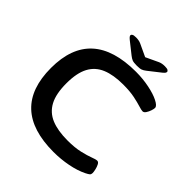

<svg xmlns="http://www.w3.org/2000/svg" viewBox="-226 -1021 1191 1191"><g transform="rotate(45 370.0 -425.5)"><path d="M429 7Q49 7 49 -351Q49 -707 439 -707Q500 -707 556 -695.5Q612 -684 645 -667Q681 -649 681 -632Q681 -622 675.5 -605.5Q670 -589 661 -575.5Q652 -562 641 -562Q630 -562 605 -570Q580 -578 539 -586.5Q498 -595 439 -595Q354 -595 297.5 -571.5Q241 -548 212.5 -495Q184 -442 184 -351Q184 -259 212.5 -205.5Q241 -152 297.5 -128.5Q354 -105 439 -105Q503 -105 548 -115.5Q593 -126 620 -136.5Q647 -147 659 -147Q670 -147 677.5 -132.5Q685 -118 689 -100Q693 -82 693 -73Q693 -61 686.5 -55Q680 -49 662 -40Q616 -17 554 -5Q492 7 429 7ZM541 -858Q562 -858 569 -853Q576 -848 576 -843Q576 -839 573.5 -834Q571 -829 559 -819L480 -757Q466 -746 454 -741.5Q442 -737 415 -737Q387 -737 375 -742Q363 -747 349 -758L272 -819Q260 -829 257 -834Q254 -839 254 -843Q254 -848 261 -853Q268 -858 289 -858Q315 -858 334 -849L415 -811L498 -850Q516 -858 541 -858Z"/></g></svg>

Font: Asap Expanded SemiBold
Style: Regular
Weight: 600
Width: 7
Designer: Pablo Cosgaya
Foundry: Omnibus-Type
Version: Version 3.001; ttfautohint (v1.8.4.7-5d5b)